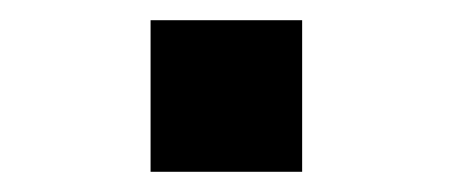

<svg xmlns="http://www.w3.org/2000/svg" viewBox="-20 -170 448 190"><path d="M279 0V-150H129V0Z"/></svg>

Font: Plus Jakarta Sans ExtraBold
Style: Regular
Weight: 800
Designer: Gumpita Rahayu
Foundry: Tokotype
Version: Version 2.071;gftools[0.9.30]